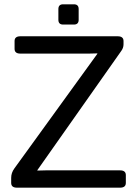

<svg xmlns="http://www.w3.org/2000/svg" viewBox="-20 -868 634 888"><path d="M272 -754.4Q250 -754.4 250 -776.4V-826.2Q250 -848.1 272 -848.1H321.8Q343.8 -848.1 343.8 -826.2V-776.4Q343.8 -754.4 321.8 -754.4ZM58.6 0Q31.7 0 31.7 -22V-45.4Q31.7 -68.8 46.4 -88.9L430.2 -619.1V-621.1Q410.6 -620.1 391.1 -620.1H74.2Q47.4 -620.1 47.4 -642.1V-678.2Q47.4 -700.2 74.2 -700.2H524.4Q551.3 -700.2 551.3 -678.2V-663.1Q551.3 -647 541.5 -633.3L152.8 -81.1V-79.1Q166 -80.1 191.9 -80.1H535.2Q562 -80.1 562 -58.1V-22Q562 0 535.2 0Z"/></svg>

Font: Istok
Style: Regular
Weight: 500
Designer: Andrey V. Panov
Foundry: Andrey V. Panov
Version: Version 1.0.3